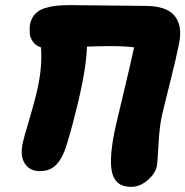

<svg xmlns="http://www.w3.org/2000/svg" viewBox="-20 -746 720 746"><path d="M134.8 -81.1Q95.7 -81.1 76.7 -110.1Q57.6 -139.2 67.9 -189Q70.8 -204.6 93.5 -280.5Q116.2 -356.4 126 -402.8Q145 -488.3 139.2 -562Q118.7 -568.4 107.4 -584.7Q96.2 -601.1 95.5 -617.9Q94.7 -634.8 96.2 -649.9Q101.1 -674.8 115.7 -690.9Q130.4 -707 154.3 -714.4Q178.2 -721.7 200.4 -723.9Q222.7 -726.1 254.9 -726.1Q296.4 -726.1 397.9 -724.6Q499.5 -723.1 543.9 -723.1Q626.5 -723.1 658.2 -684.8Q689.9 -646.5 675.8 -577.1Q665 -522 639.4 -420.2Q613.8 -318.4 608.9 -295.9Q599.1 -251 595.7 -182.9Q592.3 -114.7 588.9 -98.1Q583 -71.3 553.5 -45.7Q523.9 -20 488.8 -20Q427.2 -20 414.8 -78.4Q402.3 -136.7 431.2 -263.2Q437 -289.1 462.9 -396.7Q488.8 -504.4 501 -562Q464.8 -566.9 405.8 -566.9Q377.4 -566.9 317.9 -564.9Q316.4 -504.9 297.9 -414.1Q285.6 -352.5 263.2 -268.1Q240.7 -183.6 229 -154.8Q213.9 -118.2 191.7 -99.6Q169.4 -81.1 134.8 -81.1Z"/></svg>

Font: Shantell Sans Irregular Bouncy
Style: Italic
Weight: 800
Italic angle: -11.31°
Designer: Stephen Nixon, Anya Danilova, Shantell Martin
Foundry: Arrow Type
Version: Version 1.006;[9816181b4]